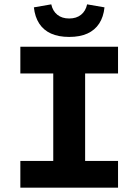

<svg xmlns="http://www.w3.org/2000/svg" viewBox="-20 -868 640 888"><path d="M74.1 0V-123.6H226.3V-528.2H74.1V-651.8H525.9V-528.2H373.7V-123.6H525.9V0ZM300 -697.2Q250.4 -697.2 215.8 -712.9Q181.2 -728.6 161.4 -759.1Q141.5 -789.7 136.7 -834L217.1 -847.9Q223.7 -817.1 245.1 -799.8Q266.5 -782.5 300 -782.5Q333.5 -782.5 354.9 -799.8Q376.3 -817.1 382.9 -847.9L463.3 -834Q458.7 -789.7 438.7 -759.1Q418.8 -728.6 384.3 -712.9Q349.8 -697.2 300 -697.2Z"/></svg>

Font: Source Code Pro ExtraLight
Style: Regular
Weight: 200
Monospace: yes
Designer: Paul D. Hunt, Teo Tuominen
Foundry: Adobe
Version: Version 1.026;hotconv 1.1.0;makeotfexe 2.6.0